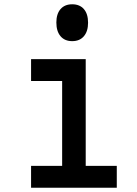

<svg xmlns="http://www.w3.org/2000/svg" viewBox="-20 -876 640 896"><path d="M125 -600H380V-102H525V0H125V-102H270V-498H125ZM317 -684Q282 -684 262.5 -707Q243 -730 243 -771Q243 -811 262.5 -833.5Q282 -856 317 -856Q352 -856 371.5 -833.5Q391 -811 391 -770Q391 -730 371.5 -707Q352 -684 317 -684Z"/></svg>

Font: Martian Mono Condensed
Style: Regular
Weight: 400
Width: 3
Designer: Roman Shamin
Foundry: Evil Martians
Version: Version 1.000